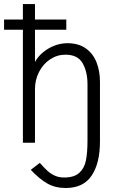

<svg xmlns="http://www.w3.org/2000/svg" viewBox="-28 -710 591 955"><path d="M125 134.8 169.9 100.1Q191.9 125 208.3 139.9Q224.6 154.8 244.9 163.8Q265.1 172.9 291 172.9Q340.8 172.9 366.2 149.9Q391.6 127 399.4 88.1Q407.2 49.3 407.2 -12.2V-290Q407.2 -353.5 382.8 -395.8Q358.4 -438 297.9 -438Q255.9 -438 220.9 -414.6Q186 -391.1 166 -351.8Q146 -312.5 146 -267.1V0H85.9V-562H-7.8V-612.8H85.9V-689.9H146V-612.8H301.8V-562H146V-401.9Q160.6 -428.7 186.3 -450Q211.9 -471.2 243.4 -483.2Q274.9 -495.1 307.1 -495.1Q362.8 -495.1 398.9 -469.2Q435.1 -443.4 452.1 -400.1Q469.2 -356.9 469.2 -303.2V-5.9Q469.2 101.6 428 163.3Q386.7 225.1 298.8 225.1Q247.1 225.1 208 203.1Q168.9 181.2 125 134.8Z"/></svg>

Font: Acari Sans Light
Style: Regular
Weight: 300
Designer: Alfredo Marco Pradil and Stefan Peev
Foundry: Hanken Design Co.
Version: Version 1.045;January 11, 2019;FontCreator 11.5.0.2425 64-bi